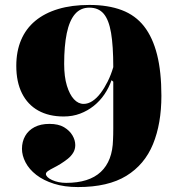

<svg xmlns="http://www.w3.org/2000/svg" viewBox="-20 -743 722 778"><path d="M296 15Q241 15 198.5 1.5Q156 -12 127 -34.5Q98 -57 83.5 -85Q69 -113 69 -140Q69 -169 82 -192Q95 -215 120 -228Q145 -241 180 -241Q217 -241 239.5 -227.5Q262 -214 273.5 -194.5Q285 -175 285 -155Q285 -138 276.5 -124Q268 -110 254 -99Q240 -88 225.5 -79Q211 -70 197 -63Q183 -56 174.5 -50Q166 -44 166 -38Q166 -32 172.5 -25.5Q179 -19 191 -13.5Q203 -8 217.5 -5Q232 -2 248 -2Q341 -2 388.5 -46.5Q436 -91 438 -177Q439 -194 439 -224Q439 -254 439 -289.5Q439 -325 439 -357.5Q439 -390 439 -412L432 -418Q421 -387 403 -360.5Q385 -334 360 -314Q335 -294 304.5 -282.5Q274 -271 238 -271Q178 -271 135 -295Q92 -319 69 -365Q46 -411 46 -476Q46 -535 65.5 -581Q85 -627 123 -658.5Q161 -690 216 -706.5Q271 -723 342 -723Q418 -723 473.5 -702Q529 -681 564 -636Q599 -591 616.5 -521.5Q634 -452 634 -355Q634 -242 600 -159Q566 -76 492 -30.5Q418 15 296 15ZM319 -322Q337 -322 354.5 -333.5Q372 -345 387.5 -365.5Q403 -386 416.5 -413Q430 -440 439 -471Q439 -557 430 -610Q421 -663 400 -687.5Q379 -712 342 -712Q306 -712 283.5 -685.5Q261 -659 250.5 -608Q240 -557 240 -484Q240 -432 251 -396Q262 -360 279.5 -341Q297 -322 319 -322Z"/></svg>

Font: Kalnia SemiBold
Style: Regular
Weight: 600
Designer: Frida Medrano
Foundry: Frida Medrano
Version: Version 1.105